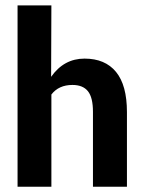

<svg xmlns="http://www.w3.org/2000/svg" viewBox="-20 -706 548 726"><path d="M173.3 -415.5Q221.7 -484.4 299.6 -484.4Q377.4 -484.4 418.7 -434.1Q460 -383.8 460 -282.2V0H331.5V-283.2Q331.5 -337.4 312.5 -361.1Q293.5 -384.8 253.9 -384.8Q202.1 -384.8 174.3 -348.6V0H46.4V-685.5H174.3Z"/></svg>

Font: Yantramanav
Style: Bold
Weight: 700
Version: Version 1.001;PS 1.0;hotconv 1.0.72;makeotf.lib2.5.5900; ttf